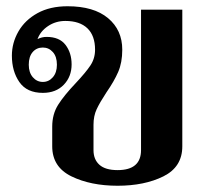

<svg xmlns="http://www.w3.org/2000/svg" viewBox="-20 -584 661 614"><path d="M147 -116V-179Q147 -219 166 -249Q185 -279 222 -318Q254 -352 269 -374.5Q284 -397 284 -425Q284 -470 259.5 -493.5Q235 -517 189 -517Q158 -517 133.5 -500.5Q109 -484 100 -459Q114 -466 129 -466Q170 -466 189.5 -440.5Q209 -415 209 -378Q209 -339 184 -313Q159 -287 117 -287Q66 -287 42 -321.5Q18 -356 18 -406Q18 -447 39 -483.5Q60 -520 100 -542Q140 -564 196 -564Q280 -564 325.5 -526Q371 -488 371 -425Q371 -384 358 -354Q345 -324 320 -288Q299 -256 289 -234.5Q279 -213 279 -185V-104Q279 -74 298 -57Q317 -40 356 -40Q431 -40 431 -104V-553H563V-116Q563 -50 502.5 -20Q442 10 356 10Q270 10 208.5 -20Q147 -50 147 -116ZM162 -377Q162 -403 149 -417.5Q136 -432 117 -432Q97 -432 84.5 -417.5Q72 -403 72 -377Q72 -352 85 -337Q98 -322 117 -322Q136 -322 149 -337Q162 -352 162 -377Z"/></svg>

Font: Trirong SemiBold
Style: Regular
Weight: 600
Designer: Katatrad Team
Foundry: CadsonDemak
Version: Version 1.000